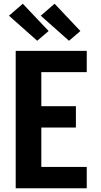

<svg xmlns="http://www.w3.org/2000/svg" viewBox="-20 -1007 540 1027"><path d="M64 0V-735H444V-621H201V-439H386V-325H201V-114H444V0ZM349 -789 198 -923 272 -987 410 -841 375 -811ZM179 -789 28 -923 102 -987 240 -841Z"/></svg>

Font: Iosevka SS18 Heavy
Style: Regular
Weight: 900
Monospace: yes
Designer: Belleve Invis
Foundry: Belleve Invis
Version: Version 25.1.1; ttfautohint (v1.8.4)